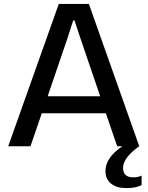

<svg xmlns="http://www.w3.org/2000/svg" viewBox="-20 -749 756 983"><path d="M22 0 281 -729H435L693 0H692Q610 59 610 111Q610 159 663 159Q687 159 705 150V199Q675 214 627 214Q577 214 548.5 191Q520 168 520 127Q520 58 606 0H580L522 -169H194L136 0ZM224 -256H493L392 -552L361 -645H355L325 -552Z"/></svg>

Font: Mona Sans Medium
Style: Regular
Weight: 500
Designer: Deni Anggara
Foundry: GitHub
Version: Version 2.000;Glyphs 3.2.3 (3260)